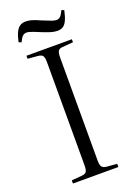

<svg xmlns="http://www.w3.org/2000/svg" viewBox="-168 -959 710 1021"><g transform="rotate(-20 187.5 -448.0)"><path d="M59 0V-18L119 -23Q138 -25 144 -35Q150 -45 150 -72V-653Q150 -679 143.5 -689Q137 -699 117 -701L59 -706V-723H316V-706L255 -701Q237 -700 230.5 -689.5Q224 -679 224 -651V-69Q224 -45 231 -35Q238 -25 257 -23L316 -18V0ZM260 -791Q242 -791 223 -797Q204 -803 176 -814Q151 -825 137 -830Q123 -835 115 -837Q107 -839 101 -839Q89 -839 80 -831.5Q71 -824 59 -799L44 -805Q52 -841 62 -860.5Q72 -880 85.5 -888Q99 -896 116 -896Q133 -896 150.5 -891Q168 -886 199 -872Q236 -857 250 -852Q264 -847 275 -847Q286 -847 295 -854Q304 -861 317 -888L331 -882Q323 -845 313 -825Q303 -805 290 -798Q277 -791 260 -791Z"/></g></svg>

Font: Literata 60pt Light
Style: Regular
Weight: 300
Designer: Latin by Veronika Burian and Jose Scaglione. Greek by Irene Vlachou. Cyrillic by Vera Evstafieva.
Foundry: TypeTogether
Version: Version 3.103;gftools[0.9.29]